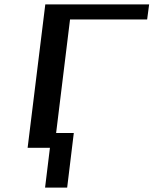

<svg xmlns="http://www.w3.org/2000/svg" viewBox="-20 -669 695 869"><path d="M284 180 314 -67H234L297 -581H646L655 -649H185L105 0H206L184 180Z"/></svg>

Font: Gamestation Extended
Style: Italic
Weight: 400
Width: 7
Designer: Jonas Hecksher
Foundry: Jonas Hecksher, Playtypeª, e-types AS
Version: Version 1.003